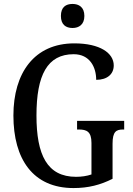

<svg xmlns="http://www.w3.org/2000/svg" viewBox="-20 -944 673 974"><path d="M348 -802C380 -802 408 -819 408 -863C408 -908 380 -924 348 -924C314 -924 289 -908 289 -863C289 -819 314 -802 348 -802ZM353 10C428 10 490 -6 551 -37V-215C551 -277 570 -287 604 -287H610V-331H371V-287H380C419 -287 444 -277 444 -219V-59C421 -51 393 -47 366 -47C219 -47 165 -158 165 -358C165 -563 220 -669 354 -669C435 -669 468 -604 468 -539C524 -539 557 -568 557 -612C557 -675 487 -724 357 -724C154 -724 48 -574 48 -358C48 -137 147 10 353 10Z"/></svg>

Font: Noto Serif Thai Condensed Medium
Style: Regular
Weight: 500
Width: 3
Designer: Monotype Design Team
Foundry: Monotype Imaging Inc.
Version: Version 2.002